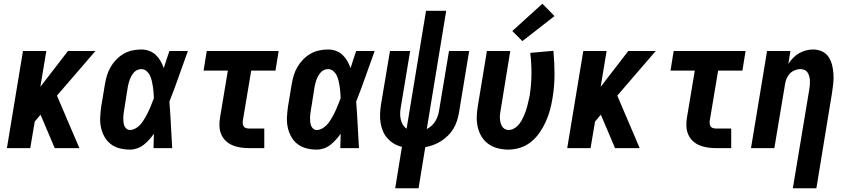

<svg xmlns="http://www.w3.org/2000/svg" viewBox="-20 -793 4540 1028"><path d="M17 0 103 -520H228L196 -328L344 -520H491L285 -281L405 0H273L197 -179L166 -142L142 0Z M676 8Q647 8 620 1Q593 -6 572.5 -22Q552 -38 539 -61.5Q526 -85 520.5 -111.5Q515 -138 516.5 -166.5Q518 -195 522 -223L542 -343Q546 -367 553 -390Q560 -413 572.5 -434.5Q585 -456 603 -474.5Q621 -493 643 -505.5Q665 -518 689 -523Q713 -528 736 -528Q759 -528 779 -520.5Q799 -513 814 -499Q829 -485 839.5 -466.5Q850 -448 857 -428Q864 -451 871.5 -474Q879 -497 887 -520H986Q961 -452 937.5 -384.5Q914 -317 887 -249Q892 -187 895 -124.5Q898 -62 902 0H802Q803 -19 803 -38.5Q803 -58 804 -77Q792 -60 778.5 -45Q765 -30 749 -17.5Q733 -5 714 1.5Q695 8 676 8ZM676 -97Q689 -97 702 -103.5Q715 -110 725.5 -120Q736 -130 744 -142Q752 -154 759 -166Q766 -178 772 -190.5Q778 -203 783.5 -216Q789 -229 794 -242Q799 -255 804 -268Q803 -284 802 -299.5Q801 -315 798.5 -330.5Q796 -346 792.5 -361Q789 -376 782.5 -389.5Q776 -403 764 -413Q752 -423 736 -423Q726 -423 715.5 -418.5Q705 -414 697.5 -405.5Q690 -397 684.5 -387.5Q679 -378 675 -367.5Q671 -357 668.5 -347Q666 -337 664 -326L645 -206Q643 -195 641.5 -184Q640 -173 640 -162.5Q640 -152 641 -141Q642 -130 645.5 -120.5Q649 -111 657 -104Q665 -97 676 -97Z M1312 0Q1289 0 1266.5 -3.5Q1244 -7 1224 -15.5Q1204 -24 1188.5 -39Q1173 -54 1164.5 -74Q1156 -94 1155 -117Q1154 -140 1158 -163L1200 -415H1070L1087 -520H1472L1455 -415H1325L1280 -146Q1279 -138 1280 -130Q1281 -122 1285 -116Q1289 -110 1296.5 -107.5Q1304 -105 1312 -105H1395V0Z M1676 8Q1647 8 1620 1Q1593 -6 1572.5 -22Q1552 -38 1539 -61.5Q1526 -85 1520.5 -111.5Q1515 -138 1516.5 -166.5Q1518 -195 1522 -223L1542 -343Q1546 -367 1553 -390Q1560 -413 1572.5 -434.5Q1585 -456 1603 -474.5Q1621 -493 1643 -505.5Q1665 -518 1689 -523Q1713 -528 1736 -528Q1759 -528 1779 -520.5Q1799 -513 1814 -499Q1829 -485 1839.5 -466.5Q1850 -448 1857 -428Q1864 -451 1871.5 -474Q1879 -497 1887 -520H1986Q1961 -452 1937.5 -384.5Q1914 -317 1887 -249Q1892 -187 1895 -124.5Q1898 -62 1902 0H1802Q1803 -19 1803 -38.5Q1803 -58 1804 -77Q1792 -60 1778.5 -45Q1765 -30 1749 -17.5Q1733 -5 1714 1.5Q1695 8 1676 8ZM1676 -97Q1689 -97 1702 -103.5Q1715 -110 1725.5 -120Q1736 -130 1744 -142Q1752 -154 1759 -166Q1766 -178 1772 -190.5Q1778 -203 1783.5 -216Q1789 -229 1794 -242Q1799 -255 1804 -268Q1803 -284 1802 -299.5Q1801 -315 1798.5 -330.5Q1796 -346 1792.5 -361Q1789 -376 1782.5 -389.5Q1776 -403 1764 -413Q1752 -423 1736 -423Q1726 -423 1715.5 -418.5Q1705 -414 1697.5 -405.5Q1690 -397 1684.5 -387.5Q1679 -378 1675 -367.5Q1671 -357 1668.5 -347Q1666 -337 1664 -326L1645 -206Q1643 -195 1641.5 -184Q1640 -173 1640 -162.5Q1640 -152 1641 -141Q1642 -130 1645.5 -120.5Q1649 -111 1657 -104Q1665 -97 1676 -97Z M2096 215 2132 -7Q2109 -12 2089 -24Q2069 -36 2054 -53Q2039 -70 2030 -91.5Q2021 -113 2017.5 -136.5Q2014 -160 2015 -184.5Q2016 -209 2020 -234L2068 -520H2176L2126 -219Q2123 -203 2122.5 -186.5Q2122 -170 2125.5 -154.5Q2129 -139 2136.5 -126Q2144 -113 2157 -104L2261 -735H2369L2265 -102Q2279 -109 2291 -120Q2303 -131 2311 -144.5Q2319 -158 2324 -172.5Q2329 -187 2331 -202L2384 -520H2492L2437 -187Q2433 -165 2426 -144Q2419 -123 2407 -103Q2395 -83 2378 -66.5Q2361 -50 2341.5 -37.5Q2322 -25 2300.5 -17Q2279 -9 2257 -5L2221 215Z M2702 8Q2673 8 2645.5 1Q2618 -6 2596 -21.5Q2574 -37 2559.5 -60Q2545 -83 2538.5 -110Q2532 -137 2532.5 -165.5Q2533 -194 2538 -223L2587 -520H2712L2661 -206Q2659 -195 2657.5 -183.5Q2656 -172 2656.5 -160.5Q2657 -149 2659.5 -138Q2662 -127 2667.5 -117.5Q2673 -108 2682.5 -102.5Q2692 -97 2703 -97Q2717 -97 2730.5 -104Q2744 -111 2754 -122Q2764 -133 2771.5 -146Q2779 -159 2785 -172.5Q2791 -186 2795.5 -199.5Q2800 -213 2803.5 -226.5Q2807 -240 2810 -254Q2813 -268 2816 -281Q2825 -339 2825.5 -396.5Q2826 -454 2819 -510L2943 -521Q2949 -459 2949 -395Q2949 -331 2938 -266Q2933 -235 2924.5 -203.5Q2916 -172 2902.5 -142Q2889 -112 2869.5 -83.5Q2850 -55 2823.5 -33.5Q2797 -12 2765 -2Q2733 8 2702 8ZM2777 -573 2723 -627 2884 -773 2949 -707Z M3017 0 3103 -520H3228L3196 -328L3344 -520H3491L3285 -281L3405 0H3273L3197 -179L3166 -142L3142 0Z M3812 0Q3789 0 3766.5 -3.5Q3744 -7 3724 -15.5Q3704 -24 3688.5 -39Q3673 -54 3664.5 -74Q3656 -94 3655 -117Q3654 -140 3658 -163L3700 -415H3570L3587 -520H3972L3955 -415H3825L3780 -146Q3779 -138 3780 -130Q3781 -122 3785 -116Q3789 -110 3796.5 -107.5Q3804 -105 3812 -105H3895V0Z M4225 215 4313 -314Q4315 -326 4316 -338Q4317 -350 4316.5 -361.5Q4316 -373 4313 -384Q4310 -395 4304 -404.5Q4298 -414 4287.5 -418.5Q4277 -423 4265 -423Q4250 -423 4234.5 -416.5Q4219 -410 4208 -398Q4197 -386 4191 -371Q4185 -356 4183 -341L4126 0H4001L4087 -520H4212L4201 -451Q4212 -468 4226.5 -483Q4241 -498 4258.5 -508Q4276 -518 4295 -523Q4314 -528 4333 -528Q4359 -528 4381 -518Q4403 -508 4416 -488.5Q4429 -469 4435 -445.5Q4441 -422 4442.5 -397Q4444 -372 4441.5 -347Q4439 -322 4435 -297L4351 215Z"/></svg>

Font: Iosevka SS04 Extrabold
Style: Italic
Weight: 800
Italic angle: -9°
Monospace: yes
Designer: Belleve Invis
Foundry: Belleve Invis
Version: Version 19.0.0; ttfautohint (v1.8.4)